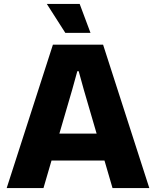

<svg xmlns="http://www.w3.org/2000/svg" viewBox="-20 -956 793 976"><path d="M14 0 249 -729H504L739 0H552L406 -500L380 -594H373L347 -500L201 0ZM229 -140 268 -277H485L524 -140ZM312 -789 218 -936H385L440 -789Z"/></svg>

Font: Mona Sans ExtraLight ExtraBold
Style: Regular
Weight: 800
Version: Version 2.000